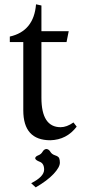

<svg xmlns="http://www.w3.org/2000/svg" viewBox="-20 -625 384 869"><path d="M208 9.8Q85.4 9.8 85.4 -125.5V-434.6H24.4V-459.5Q133.3 -483.9 143.1 -605.5L167.5 -600.1V-483.9H291L281.2 -434.6H167.5V-182.6Q167.5 -49.3 254.4 -49.3Q282.2 -49.3 312.5 -70.8L327.1 -51.8Q281.7 7.8 208 9.8ZM141.6 223.1 121.1 204.1Q179.7 174.8 179.7 142.6Q179.7 114.7 159.9 107.2Q140.1 99.6 139.2 91.3Q140.1 83 153.1 78.1Q166 73.2 172.6 61.8Q179.2 50.3 189.9 49.3Q201.2 50.3 207.8 61.8Q214.4 73.2 229.5 78.1Q244.6 83 247.8 90.8Q251 98.6 251 111.3Q251 131.8 222.4 162.4Q193.8 192.9 141.6 223.1Z"/></svg>

Font: Almanac
Style: Regular
Weight: 400
Designer: Eden's Almanac
Version: Version 3.501;March 28, 2021;FontCreator 13.0.0.2683 64-bit